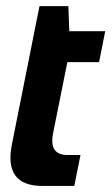

<svg xmlns="http://www.w3.org/2000/svg" viewBox="-20 -616 372 636"><path d="M110.8 -595.7H206.5L209.5 -512.7H328.6L308.1 -410.2H203.1L155.8 -174.3Q141.6 -102.5 203.6 -102.5H246.6L226.1 0H120.6Q-8.3 0 19.5 -138.2Z"/></svg>

Font: Sansation
Style: Bold Italic
Weight: 700
Designer: Bernd Montag
Version: Version 1.301